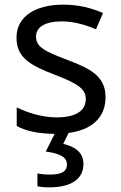

<svg xmlns="http://www.w3.org/2000/svg" viewBox="-20 -566 519 826"><path d="M339 139C339 88 300 64 252 53L275 6C374 -7 434 -59 434 -148C434 -234 375 -269 273 -307C170 -346 135 -364 135 -409C135 -449 174 -474 246 -474C298 -474 348 -459 393 -440L423 -510C373 -532 317 -546 252 -546C132 -546 51 -495 51 -404C51 -316 113 -284 217 -244C322 -204 349 -180 349 -140C349 -92 311 -61 222 -61C159 -61 94 -83 52 -104V-24C92 -2 143 9 215 10L177 86C228 93 268 106 268 141C268 174 242 185 194 185C175 185 153 183 141 180V235C152 238 171 240 191 240C289 240 339 203 339 139Z"/></svg>

Font: Noto Sans Syriac Western
Style: Regular
Weight: 400
Designer: Patrick Giasson and the Monotype Design Team
Foundry: Monotype Imaging Inc.
Version: Version 3.000